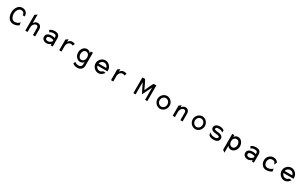

<svg xmlns="http://www.w3.org/2000/svg" viewBox="480 -3298 9763 6146"><g transform="rotate(30 5361.5 -224.5)"><path d="M346 -72C252 -72 197 -184 197 -290C197 -411 268 -508 350 -508C421 -508 470 -469 470 -392V-387L546 -385V-390C546 -479 496 -590 346 -590C196 -590 110 -432 110 -290C110 -105 207 11 346 11C422 11 487 -15 542 -54L544 -56L530 -157L498 -126C459 -92 409 -72 346 -72Z M1155 -254C1155 -349 1102 -416 1012 -416C947 -416 904 -377 873 -330V-646L789 -585V0H873V-161C873 -216 890 -260 913 -290C933 -317 966 -340 1007 -340C1053 -340 1071 -304 1071 -250V0H1155Z M1439 -401 1483 -336 1487 -340C1522 -372 1558 -381 1620 -381C1691 -381 1719 -359 1719 -298V-266C1704 -272 1660 -288 1611 -288C1496 -288 1402 -246 1402 -135C1402 -46 1477 11 1579 11C1649 11 1704 -34 1726 -55V0H1802V-298C1802 -409 1739 -462 1620 -462C1534 -462 1485 -440 1443 -404ZM1489 -136C1489 -193 1543 -209 1611 -209C1659 -209 1705 -194 1719 -189V-143C1711 -133 1656 -68 1582 -68C1525 -68 1489 -89 1489 -136Z M2370 -425C2342 -438 2330 -447 2272 -447C2202 -447 2157 -408 2127 -360V-456L2043 -396V0H2127V-191C2127 -244 2143 -287 2166 -316C2188 -343 2220 -365 2264 -365C2309 -365 2317 -359 2335 -347L2340 -344L2375 -422Z M2689 -240C2689 -323 2735 -397 2806 -397C2887 -397 2934 -331 2934 -240C2934 -164 2886 -88 2806 -88C2731 -88 2689 -164 2689 -240ZM2601 -245C2601 -103 2706 -9 2801 -9C2862 -9 2904 -38 2934 -79V6C2934 75 2894 114 2824 114C2777 114 2738 112 2679 68L2673 64L2646 144L2649 146C2720 193 2769 197 2824 197C2950 197 3017 109 3017 12V-471H2938V-408C2908 -448 2863 -482 2801 -482C2679 -482 2601 -363 2601 -245Z M3719 -187V-225C3719 -356 3610 -462 3490 -462C3370 -462 3259 -357 3259 -226C3259 -95 3370 11 3490 11C3567 11 3641 -36 3684 -106L3687 -111L3682 -114C3682 -114 3618 -141 3581 -108C3556 -85 3525 -70 3490 -70C3423 -70 3365 -119 3347 -187ZM3347 -262C3364 -330 3422 -381 3490 -381C3558 -381 3616 -331 3632 -262Z M4284 -425C4256 -438 4244 -447 4186 -447C4116 -447 4071 -408 4041 -360V-456L3957 -396V0H4041V-191C4041 -244 4057 -287 4080 -316C4102 -343 4134 -365 4178 -365C4223 -365 4231 -359 4249 -347L4254 -344L4289 -422Z M5215 -452 5217 0H5299V-580H5204C5185 -580 5065 -309 5042 -258C5019 -307 4895 -580 4877 -580H4784V0H4867V-452L5042 -102Z M5770 -381C5849 -381 5911 -312 5911 -226C5911 -140 5849 -70 5770 -70C5691 -70 5627 -140 5627 -226C5627 -312 5691 -381 5770 -381ZM5770 11C5888 11 5993 -95 5993 -226C5993 -357 5888 -462 5770 -462C5652 -462 5545 -357 5545 -226C5545 -95 5652 11 5770 11Z M6603 -283C6603 -378 6552 -443 6462 -443C6397 -443 6352 -404 6321 -356V-437L6237 -376V0H6321V-187C6321 -240 6339 -283 6362 -312C6382 -339 6414 -361 6455 -361C6501 -361 6521 -325 6521 -273V0H6603Z M7073 -381C7152 -381 7214 -312 7214 -226C7214 -140 7152 -70 7073 -70C6994 -70 6930 -140 6930 -226C6930 -312 6994 -381 7073 -381ZM7073 11C7191 11 7296 -95 7296 -226C7296 -357 7191 -462 7073 -462C6955 -462 6848 -357 6848 -226C6848 -95 6955 11 7073 11Z M7567 -49C7618 0 7681 11 7746 11C7888 11 7941 -57 7941 -136C7941 -201 7902 -232 7855 -250C7795 -274 7708 -267 7651 -288C7633 -295 7620 -302 7620 -323C7620 -365 7665 -381 7724 -381C7796 -381 7836 -367 7870 -334L7877 -327L7884 -402L7883 -403C7848 -447 7779 -462 7719 -462C7612 -462 7533 -399 7533 -325C7533 -241 7598 -215 7662 -203C7710 -193 7773 -193 7815 -178C7836 -171 7854 -161 7854 -138C7854 -89 7805 -70 7740 -70C7661 -70 7620 -85 7561 -139L7551 -148L7565 -51Z M8257 -388V-451H8179V134L8262 195V-61C8291 -21 8333 11 8394 11C8489 11 8594 -83 8594 -225C8594 -343 8516 -462 8394 -462C8332 -462 8287 -429 8257 -388ZM8262 -225C8262 -313 8308 -377 8389 -377C8460 -377 8506 -306 8506 -225C8506 -151 8464 -78 8389 -78C8309 -78 8262 -152 8262 -225Z M8876 -401 8920 -336 8924 -340C8959 -372 8995 -381 9057 -381C9128 -381 9156 -359 9156 -298V-266C9141 -272 9097 -288 9048 -288C8933 -288 8839 -246 8839 -135C8839 -46 8914 11 9016 11C9086 11 9141 -34 9163 -55V0H9239V-298C9239 -409 9176 -462 9057 -462C8971 -462 8922 -440 8880 -404ZM8926 -136C8926 -193 8980 -209 9048 -209C9096 -209 9142 -194 9156 -189V-143C9148 -133 9093 -68 9019 -68C8962 -68 8926 -89 8926 -136Z M9832 -270 9877 -369 9875 -371C9832 -449 9757 -462 9701 -462C9670 -462 9640 -456 9614 -444C9540 -411 9479 -338 9479 -226C9479 -192 9484 -160 9495 -131C9527 -48 9599 11 9701 11C9774 11 9846 -17 9896 -53L9898 -55L9882 -150L9852 -125C9812 -94 9761 -72 9701 -72C9681 -72 9662 -75 9645 -83C9597 -104 9566 -153 9566 -226C9566 -248 9569 -268 9576 -287C9595 -340 9637 -380 9705 -380C9770 -380 9806 -358 9828 -283Z M10595 -187V-225C10595 -356 10486 -462 10366 -462C10246 -462 10135 -357 10135 -226C10135 -95 10246 11 10366 11C10443 11 10517 -36 10560 -106L10563 -111L10558 -114C10558 -114 10494 -141 10457 -108C10432 -85 10401 -70 10366 -70C10299 -70 10241 -119 10223 -187ZM10223 -262C10240 -330 10298 -381 10366 -381C10434 -381 10492 -331 10508 -262Z"/></g></svg>

Font: Charger Monospace
Style: Regular
Weight: 400
Designer: Jasper
Foundry: Cannot Into Space Fonts
Version: Version 0.980